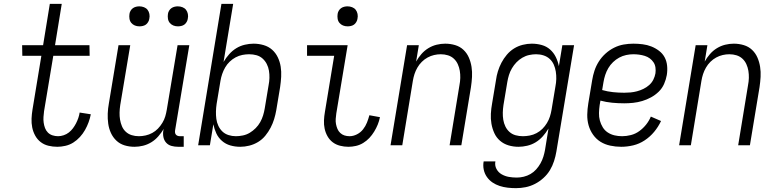

<svg xmlns="http://www.w3.org/2000/svg" viewBox="-20 -755 4040 998"><path d="M278 8Q254 8 231.5 2.5Q209 -3 191.5 -16.5Q174 -30 163 -50Q152 -70 147.5 -92.5Q143 -115 144 -138.5Q145 -162 149 -186L195 -465H96L95 -520H204L239 -735H301L266 -520H445L446 -465H257L209 -177Q207 -162 206 -147Q205 -132 207 -117.5Q209 -103 214 -89.5Q219 -76 229 -66Q239 -56 253 -51.5Q267 -47 282 -47Q296 -47 311 -52Q326 -57 338 -66.5Q350 -76 359 -88Q368 -100 375 -113.5Q382 -127 387 -141.5Q392 -156 394 -170L452 -161Q448 -140 440.5 -119.5Q433 -99 422 -79.5Q411 -60 395.5 -43Q380 -26 361 -14Q342 -2 320 3Q298 8 278 8Z M679 8Q652 8 627.5 0.5Q603 -7 585 -24Q567 -41 556.5 -64Q546 -87 542.5 -112.5Q539 -138 540 -164.5Q541 -191 546 -218L596 -520H657L605 -209Q602 -189 601.5 -170Q601 -151 604 -133Q607 -115 614 -98.5Q621 -82 634 -70Q647 -58 664.5 -52.5Q682 -47 702 -47Q719 -47 737 -51Q755 -55 771.5 -64Q788 -73 801 -86.5Q814 -100 824 -116.5Q834 -133 839 -150Q844 -167 847 -185L903 -520H964L890 -77Q889 -71 890 -65Q891 -59 894.5 -55Q898 -51 903.5 -49Q909 -47 915 -47H935V8H906Q888 8 871.5 3.5Q855 -1 844 -13Q833 -25 829.5 -42Q826 -59 829 -77L831 -85Q819 -65 803 -46.5Q787 -28 766.5 -15.5Q746 -3 723.5 2.5Q701 8 679 8ZM905 -618Q892 -618 881 -622.5Q870 -627 862.5 -636Q855 -645 853 -657.5Q851 -670 853 -683Q854 -691 859 -699.5Q864 -708 871.5 -713Q879 -718 887.5 -720Q896 -722 904 -722Q917 -722 928.5 -717.5Q940 -713 947 -704Q954 -695 956.5 -682.5Q959 -670 956 -657Q955 -649 950 -640.5Q945 -632 938 -627Q931 -622 922 -620Q913 -618 905 -618ZM705 -618Q692 -618 681 -622.5Q670 -627 662.5 -636Q655 -645 653 -657.5Q651 -670 653 -683Q654 -691 659 -699.5Q664 -708 671.5 -713Q679 -718 687.5 -720Q696 -722 704 -722Q717 -722 728.5 -717.5Q740 -713 747 -704Q754 -695 756.5 -682.5Q759 -670 756 -657Q755 -649 750 -640.5Q745 -632 738 -627Q731 -622 722 -620Q713 -618 705 -618Z M1229 8Q1202 8 1177.5 1Q1153 -6 1134 -22.5Q1115 -39 1104.5 -61.5Q1094 -84 1089 -109L1071 0H1010L1131 -735H1192L1142 -433Q1155 -455 1171.5 -473.5Q1188 -492 1208.5 -504.5Q1229 -517 1252.5 -522.5Q1276 -528 1298 -528Q1325 -528 1350.5 -520.5Q1376 -513 1394.5 -496.5Q1413 -480 1424 -457Q1435 -434 1439 -408.5Q1443 -383 1441.5 -356Q1440 -329 1436 -302L1416 -182Q1412 -159 1405 -136Q1398 -113 1386.5 -91Q1375 -69 1359 -49.5Q1343 -30 1321.5 -17Q1300 -4 1276 2Q1252 8 1229 8ZM1206 -47Q1224 -47 1243 -51Q1262 -55 1278.5 -65Q1295 -75 1309 -89Q1323 -103 1332.5 -120Q1342 -137 1347.5 -155Q1353 -173 1356 -191L1376 -311Q1380 -331 1380.5 -350Q1381 -369 1378 -387.5Q1375 -406 1366.5 -422.5Q1358 -439 1344.5 -451Q1331 -463 1313 -468Q1295 -473 1275 -473Q1258 -473 1240 -469.5Q1222 -466 1205 -457Q1188 -448 1174 -434.5Q1160 -421 1150.5 -404.5Q1141 -388 1135 -370.5Q1129 -353 1126 -335L1106 -215Q1103 -195 1102.5 -175.5Q1102 -156 1104.5 -137Q1107 -118 1115 -101Q1123 -84 1136 -71.5Q1149 -59 1167.5 -53Q1186 -47 1206 -47Z M1791 8Q1769 8 1747.5 2.5Q1726 -3 1709.5 -15.5Q1693 -28 1682.5 -46.5Q1672 -65 1667.5 -86Q1663 -107 1664 -129.5Q1665 -152 1669 -174L1717 -465H1576V-520H1787L1728 -165Q1726 -151 1725 -137Q1724 -123 1726.5 -110Q1729 -97 1734 -85Q1739 -73 1748.5 -64Q1758 -55 1770.5 -51Q1783 -47 1797 -47Q1816 -47 1835 -56.5Q1854 -66 1867 -82.5Q1880 -99 1887.5 -118Q1895 -137 1900 -156L1955 -146Q1951 -126 1943.5 -107.5Q1936 -89 1925 -71Q1914 -53 1900 -38Q1886 -23 1868 -12Q1850 -1 1830 3.5Q1810 8 1791 8ZM1787 -618Q1774 -618 1763 -622.5Q1752 -627 1744.5 -636Q1737 -645 1735 -657.5Q1733 -670 1735 -683Q1736 -691 1741 -699.5Q1746 -708 1753.5 -713Q1761 -718 1769.5 -720Q1778 -722 1786 -722Q1799 -722 1810.5 -717.5Q1822 -713 1829 -704Q1836 -695 1838.5 -682.5Q1841 -670 1838 -657Q1837 -649 1832 -640.5Q1827 -632 1820 -627Q1813 -622 1804 -620Q1795 -618 1787 -618Z M2010 0 2096 -520H2157L2143 -435Q2154 -455 2170 -473.5Q2186 -492 2206.5 -504.5Q2227 -517 2249.5 -522.5Q2272 -528 2294 -528Q2321 -528 2346 -520.5Q2371 -513 2389 -496Q2407 -479 2417 -456Q2427 -433 2431 -407.5Q2435 -382 2433.5 -355.5Q2432 -329 2428 -302L2378 0H2317L2368 -311Q2372 -331 2372.5 -350Q2373 -369 2370 -387Q2367 -405 2359.5 -421.5Q2352 -438 2339 -450Q2326 -462 2308.5 -467.5Q2291 -473 2271 -473Q2254 -473 2236.5 -469Q2219 -465 2202.5 -456Q2186 -447 2172.5 -433.5Q2159 -420 2149.5 -403.5Q2140 -387 2134.5 -370Q2129 -353 2126 -335L2071 0Z M2662 223Q2640 223 2618.5 220.5Q2597 218 2577 211.5Q2557 205 2540 193.5Q2523 182 2511 165Q2499 148 2494.5 127Q2490 106 2494 84H2555Q2551 105 2560.5 123Q2570 141 2587.5 151Q2605 161 2625 164.5Q2645 168 2666 168Q2684 168 2702.5 163.5Q2721 159 2737.5 149.5Q2754 140 2767 125.5Q2780 111 2789.5 94Q2799 77 2804.5 59Q2810 41 2813 24L2831 -87Q2818 -65 2801.5 -46.5Q2785 -28 2764.5 -15.5Q2744 -3 2720.5 2.5Q2697 8 2675 8Q2648 8 2623 0.5Q2598 -7 2579 -23.5Q2560 -40 2549.5 -63Q2539 -86 2534.5 -111.5Q2530 -137 2531.5 -164Q2533 -191 2538 -218L2558 -338Q2561 -361 2568 -384Q2575 -407 2586.5 -429Q2598 -451 2614.5 -470.5Q2631 -490 2652 -503Q2673 -516 2697 -522Q2721 -528 2744 -528Q2771 -528 2796 -521Q2821 -514 2839.5 -497.5Q2858 -481 2869 -458.5Q2880 -436 2885 -411L2903 -520H2964L2872 33Q2868 57 2860 82Q2852 107 2838.5 129.5Q2825 152 2804.5 170.5Q2784 189 2760.5 201Q2737 213 2712 218Q2687 223 2662 223ZM2698 -47Q2715 -47 2733.5 -50.5Q2752 -54 2769 -63Q2786 -72 2799.5 -85.5Q2813 -99 2823 -115.5Q2833 -132 2838.5 -149.5Q2844 -167 2847 -185L2867 -305Q2871 -325 2871.5 -344.5Q2872 -364 2869 -383Q2866 -402 2858.5 -419Q2851 -436 2837.5 -448.5Q2824 -461 2805.5 -467Q2787 -473 2767 -473Q2749 -473 2730.5 -469Q2712 -465 2695 -455Q2678 -445 2664.5 -431Q2651 -417 2641 -400Q2631 -383 2625.5 -365Q2620 -347 2617 -329L2597 -209Q2594 -189 2593.5 -170Q2593 -151 2596 -132.5Q2599 -114 2607 -97.5Q2615 -81 2628.5 -69Q2642 -57 2660 -52Q2678 -47 2698 -47Z M3209 8Q3180 8 3152 2Q3124 -4 3101.5 -18Q3079 -32 3063 -54.5Q3047 -77 3039.5 -103.5Q3032 -130 3032.5 -159Q3033 -188 3038 -218L3058 -338Q3062 -363 3070 -387.5Q3078 -412 3092.5 -435Q3107 -458 3127.5 -476.5Q3148 -495 3172 -507Q3196 -519 3221.5 -523.5Q3247 -528 3272 -528Q3296 -528 3320 -525Q3344 -522 3365.5 -513.5Q3387 -505 3405.5 -491Q3424 -477 3434.5 -457.5Q3445 -438 3447.5 -414Q3450 -390 3446 -365Q3442 -342 3432 -319Q3422 -296 3404 -278.5Q3386 -261 3364 -249Q3342 -237 3318.5 -230Q3295 -223 3271.5 -220.5Q3248 -218 3225 -218Q3193 -218 3162 -221Q3131 -224 3101 -232L3097 -209Q3094 -188 3093.5 -167.5Q3093 -147 3098 -128.5Q3103 -110 3113 -93.5Q3123 -77 3139 -66.5Q3155 -56 3174 -51.5Q3193 -47 3214 -47Q3236 -47 3259.5 -53Q3283 -59 3303 -73.5Q3323 -88 3338.5 -107.5Q3354 -127 3363 -149L3416 -126Q3402 -96 3380.5 -70Q3359 -44 3331 -25.5Q3303 -7 3271.5 0.5Q3240 8 3209 8ZM3225 -273Q3241 -273 3257.5 -274.5Q3274 -276 3291 -280.5Q3308 -285 3324.5 -293Q3341 -301 3354.5 -313Q3368 -325 3376 -341Q3384 -357 3387 -374Q3389 -389 3387 -404Q3385 -419 3377 -431Q3369 -443 3357.5 -451.5Q3346 -460 3331.5 -464.5Q3317 -469 3302 -471Q3287 -473 3272 -473Q3254 -473 3235 -469Q3216 -465 3198.5 -455.5Q3181 -446 3166.5 -432Q3152 -418 3142 -401Q3132 -384 3126 -365.5Q3120 -347 3117 -329L3110 -287Q3138 -279 3166.5 -276Q3195 -273 3225 -273Z M3510 0 3596 -520H3657L3643 -435Q3654 -455 3670 -473.5Q3686 -492 3706.5 -504.5Q3727 -517 3749.5 -522.5Q3772 -528 3794 -528Q3821 -528 3846 -520.5Q3871 -513 3889 -496Q3907 -479 3917 -456Q3927 -433 3931 -407.5Q3935 -382 3933.5 -355.5Q3932 -329 3928 -302L3878 0H3817L3868 -311Q3872 -331 3872.5 -350Q3873 -369 3870 -387Q3867 -405 3859.5 -421.5Q3852 -438 3839 -450Q3826 -462 3808.5 -467.5Q3791 -473 3771 -473Q3754 -473 3736.5 -469Q3719 -465 3702.5 -456Q3686 -447 3672.5 -433.5Q3659 -420 3649.5 -403.5Q3640 -387 3634.5 -370Q3629 -353 3626 -335L3571 0Z"/></svg>

Font: Iosevka Term Curly Light
Style: Italic
Weight: 300
Italic angle: -9°
Designer: Belleve Invis
Foundry: Belleve Invis
Version: Version 32.3.0